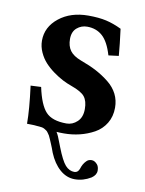

<svg xmlns="http://www.w3.org/2000/svg" viewBox="-74 -497 548 724"><g transform="rotate(10 200.5 -135.5)"><path d="M37.1 -146 77.1 -147.9Q91.3 -81.1 115.7 -54.9Q140.1 -28.8 194.8 -28.8Q217.8 -28.8 235.8 -45.7Q253.9 -62.5 253.9 -94.2Q253.9 -125 240.7 -141.6Q228 -157.7 188 -171.9Q171.4 -177.7 154.3 -186.5Q137.2 -195.3 117.9 -209.2Q98.6 -223.1 84 -239Q69.3 -254.9 59.6 -276.4Q49.8 -297.9 49.8 -320.8Q49.8 -373 94.2 -408.4Q138.7 -443.8 206.1 -443.8Q246.1 -443.8 274.9 -437.3Q303.7 -430.7 334 -416Q341.8 -356.9 345.2 -314L306.2 -309.1Q291.5 -359.4 267.8 -380.6Q244.1 -401.9 209 -401.9Q186.5 -401.9 169.7 -387.5Q152.8 -373 152.8 -345.2Q152.8 -317.9 165.5 -300.5Q178.2 -283.2 208 -272Q243.2 -259.3 269.3 -245.4Q295.4 -231.4 318.4 -213.1Q341.3 -194.8 353.3 -171.1Q365.2 -147.5 365.2 -119.1Q365.2 -85 349.4 -59.1Q333.5 -33.2 307.4 -18.8Q281.2 -4.4 252 2.7Q222.7 9.8 191.9 9.8Q172.9 9.8 163.6 8.8Q168.5 16.6 172.1 25.1Q175.8 33.7 180.4 46.1Q185.1 58.6 187 63Q206.1 112.3 221.2 129.2Q236.3 146 255.9 146Q269 146 274.9 130.9Q280.8 111.3 292 100.1Q299.8 90.8 313 90.8Q324.7 90.8 335 103Q341.8 111.3 341.8 126Q341.8 142.6 324.2 154.8Q294.4 172.9 262.2 172.9Q230.5 172.9 204.8 150.4Q179.2 127.9 163.1 88.9L156.2 70.3L149.4 53.7L143.6 40Q140.1 31.2 137.7 27.3L131.8 18.6Q127.9 12.7 124.3 10.3Q120.6 7.8 116 5.1Q111.3 2.4 106 1.5Q75.7 -2.4 48.8 -2Q48.8 -57.1 37.1 -146Z"/></g></svg>

Font: Linux Libertine G
Style: Semibold
Weight: 600
Designer: Philipp H. Poll
Foundry: Philipp H. Poll
Version: Version 5.1.1